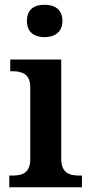

<svg xmlns="http://www.w3.org/2000/svg" viewBox="-20 -786 380 806"><path d="M167 -630C208 -630 242 -650 242 -698C242 -748 208 -766 167 -766C125 -766 93 -748 93 -698C93 -650 125 -630 167 -630ZM19 0H324V-49H312C270 -49 237 -61 237 -120V-536H23V-487H32C73 -487 107 -475 107 -420V-118C107 -60 74 -49 32 -49H19Z"/></svg>

Font: Noto Serif Lao SemiBold
Style: Regular
Weight: 600
Designer: Monotype Design Team
Foundry: Monotype Imaging Inc.
Version: Version 2.003